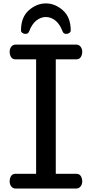

<svg xmlns="http://www.w3.org/2000/svg" viewBox="-20 -1096 532 1116"><path d="M36.1 0ZM36.1 -41Q36.1 -59.1 44.2 -72.5Q52.2 -85.9 70.8 -85.9H189.9V-751H70.8Q52.2 -751 44.2 -764.4Q36.1 -777.8 36.1 -795.9Q36.1 -812 45.4 -824.5Q54.7 -836.9 71.8 -836.9H421.9Q439 -836.9 448.5 -824.5Q458 -812 458 -795.9Q458 -777.8 449.7 -764.4Q441.4 -751 422.9 -751H304.2V-85.9H422.9Q441.4 -85.9 449.7 -72.5Q458 -59.1 458 -41Q458 -24.9 448.5 -12.5Q439 0 421.9 0H71.8Q54.7 0 45.4 -12.5Q36.1 -24.9 36.1 -41ZM127.9 -898.9Q118.7 -898.9 110.4 -904.5Q102.1 -910.2 102.1 -918.9Q102.1 -996.1 147.5 -1036.1Q192.9 -1076.2 246.6 -1076.2Q300.3 -1076.2 345.7 -1035.9Q391.1 -995.6 391.1 -918.9Q391.1 -910.2 382.8 -904.5Q374.5 -898.9 365.2 -898.9Q358.9 -898.9 352.8 -902.1Q346.7 -905.3 344.2 -912.6Q327.6 -956.5 301.8 -976.8Q275.9 -997.1 246.6 -997.1Q217.3 -997.1 191.4 -976.8Q165.5 -956.5 148.9 -912.6Q146.5 -905.3 140.4 -902.1Q134.3 -898.9 127.9 -898.9Z"/></svg>

Font: Cutive
Style: Regular
Weight: 400
Designer: Vernon Adams
Version: Version 1.002